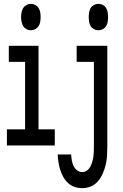

<svg xmlns="http://www.w3.org/2000/svg" viewBox="-20 -759 640 1002"><path d="M141 -601Q129 -601 118 -607Q107 -613 101 -623Q95 -633 92.5 -645.5Q90 -658 90 -670Q90 -682 92.5 -694.5Q95 -707 101 -717Q107 -727 118 -733Q129 -739 141 -739Q153 -739 164 -733Q175 -727 181.5 -717Q188 -707 190 -694.5Q192 -682 192 -670Q192 -658 190 -645.5Q188 -633 181.5 -623Q175 -613 164 -607Q153 -601 141 -601ZM16 0V-84H111V-436H26V-520H181V-84H266V0ZM494 -601Q481 -601 470 -607Q459 -613 453 -623Q447 -633 445 -645.5Q443 -658 443 -670Q443 -682 445 -694.5Q447 -707 453 -717Q459 -727 470 -733Q481 -739 494 -739Q506 -739 517 -733Q528 -727 534 -717Q540 -707 542 -694.5Q544 -682 544 -670Q544 -658 542 -645.5Q540 -633 534 -623Q528 -613 517 -607Q506 -601 494 -601ZM409 223Q389 223 369.5 216.5Q350 210 335 196Q320 182 310 164Q300 146 294 126.5Q288 107 285 87Q282 67 281 47H351Q352 62 354.5 77Q357 92 363.5 106Q370 120 382 129.5Q394 139 409 139Q423 139 434 131Q445 123 451 111.5Q457 100 461 87Q465 74 467 61Q469 48 469.5 35Q470 22 470 9V-436H380V-520H540V9Q540 32 538.5 55.5Q537 79 531.5 101.5Q526 124 516.5 146Q507 168 492 186Q477 204 455 213.5Q433 223 409 223Z"/></svg>

Font: Iosevka Fixed Medium Extended
Style: Regular
Weight: 500
Width: 7
Monospace: yes
Designer: Belleve Invis
Foundry: Belleve Invis
Version: Version 24.1.1; ttfautohint (v1.8.4)